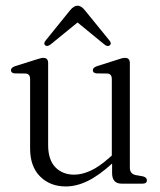

<svg xmlns="http://www.w3.org/2000/svg" viewBox="-20 -662 577 692"><path d="M88.5 -126.5V-377Q88.5 -395.5 73 -397L32.5 -397.5Q19.5 -399 19.5 -409Q19.5 -418.5 34.5 -423.5L107.5 -446.5Q128.5 -453.5 136 -453.5Q153.5 -453.5 153.5 -435V-139.5Q153.5 -86 179.5 -59.2Q205.5 -32.5 247.5 -32.5Q275.5 -32.5 307 -47Q338.5 -61.5 374.5 -94L383 -101.5V-377Q383 -395.5 367.5 -397L327.5 -397.5Q314.5 -399 314.5 -409Q314.5 -418.5 329.5 -423.5L402 -446.5Q412 -450 418.8 -451.8Q425.5 -453.5 430.5 -453.5Q448 -453.5 448 -435V-57.5Q448 -35.5 469 -31L495 -26.5Q509.5 -22.5 509.5 -12.5Q509.5 0 493 0H419Q384 0 384 -38V-72.5Q336 -29 295.8 -9.5Q255.5 10 217 10Q160.5 10 124.5 -26Q88.5 -62 88.5 -126.5ZM375.5 -498.5Q368 -492.5 356.5 -501.5L259.5 -581L162 -501.5Q150.5 -493 143 -498.5Q135.5 -505 144.5 -516L233 -625.5Q246.5 -641.5 259.5 -641.5Q272.5 -641.5 285.5 -625.5L374.5 -516Q383.5 -505 375.5 -498.5Z"/></svg>

Font: Fraunces 72pt S050 Light
Style: Regular
Weight: 300
Version: Version 1.000; ttfautohint (v1.8.3)